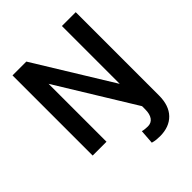

<svg xmlns="http://www.w3.org/2000/svg" viewBox="-253 -851 1204 1204"><g transform="rotate(-45 349.5 -249.0)"><path d="M70.3 -710.9H192.9L508.3 -197.8V-710.9H630.9V27.3Q630.9 117.2 584 165.3Q537.1 213.4 454.6 213.4Q437.5 213.4 422.1 211.7Q406.7 210 389.6 205.1L396.5 109.9Q406.2 112.8 419.9 114.3Q433.6 115.7 444.8 115.7Q475.1 115.7 491.7 92.8Q508.3 69.8 508.3 27.3V0L192.9 -513.7V0H70.3Z"/></g></svg>

Font: Vazirmatn UI Medium
Style: Regular
Weight: 500
Designer: Saber Rastikerdar
Foundry: Saber Rastikerdar
Version: Version 33.003